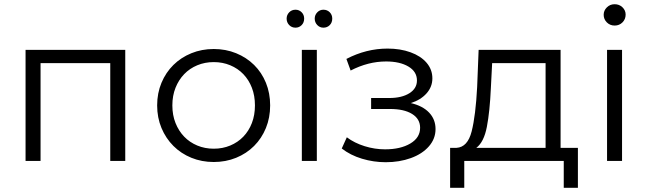

<svg xmlns="http://www.w3.org/2000/svg" viewBox="-20 -762 3066 909"><path d="M573 -526V0H502V-463H172V0H101V-526Z M724 -263Q724 -321 744.5 -370Q765 -419 801 -454.5Q837 -490 886 -510Q935 -530 992 -530Q1049 -530 1098 -510Q1147 -490 1183 -454.5Q1219 -419 1239 -370Q1259 -321 1259 -263Q1259 -205 1239 -156Q1219 -107 1183 -71Q1147 -35 1098 -15Q1049 5 992 5Q935 5 886 -15Q837 -35 801 -71Q765 -107 744.5 -156Q724 -205 724 -263ZM1187 -263Q1187 -309 1172.5 -346.5Q1158 -384 1132 -411Q1106 -438 1070 -453Q1034 -468 992 -468Q950 -468 914 -453Q878 -438 852 -411Q826 -384 811 -346.5Q796 -309 796 -263Q796 -217 811 -179.5Q826 -142 852 -115Q878 -88 914 -73Q950 -58 992 -58Q1034 -58 1070 -73Q1106 -88 1132 -115Q1158 -142 1172.5 -179.5Q1187 -217 1187 -263Z M1409 -526H1480V0H1409ZM1337 -674Q1337 -691 1349 -703.5Q1361 -716 1379 -716Q1396 -716 1408 -704Q1420 -692 1420 -674Q1420 -655 1408 -643Q1396 -631 1379 -631Q1361 -631 1349 -643.5Q1337 -656 1337 -674ZM1470 -674Q1470 -691 1482 -703.5Q1494 -716 1511 -716Q1529 -716 1541 -704Q1553 -692 1553 -674Q1553 -655 1541 -643Q1529 -631 1511 -631Q1494 -631 1482 -643.5Q1470 -656 1470 -674Z M2042 -151Q2042 -105 2010.5 -69Q1979 -33 1925 -13.5Q1871 6 1806 6Q1749 6 1694 -10.5Q1639 -27 1598 -59L1622 -112Q1658 -85 1706 -70Q1754 -55 1803 -55Q1876 -55 1922.5 -82.5Q1969 -110 1969 -157Q1969 -199 1931 -222.5Q1893 -246 1827 -246H1737V-298H1823Q1882 -298 1918 -320.5Q1954 -343 1954 -381Q1954 -423 1913.5 -447Q1873 -471 1808 -471Q1723 -471 1640 -428L1620 -483Q1714 -532 1815 -532Q1875 -532 1923.5 -514.5Q1972 -497 1999.5 -465Q2027 -433 2027 -391Q2027 -351 1999.5 -320Q1972 -289 1925 -274Q1981 -261 2011.5 -229Q2042 -197 2042 -151Z M2716 -62V127H2649V0H2178V127H2111V-62H2141Q2194 -65 2213 -140Q2232 -215 2239 -350L2246 -526H2634V-62ZM2235 -62H2563V-463H2310L2304 -346Q2299 -234 2285 -161.5Q2271 -89 2235 -62Z M2854 -526H2925V0H2854ZM2838 -692Q2838 -712 2853 -727Q2868 -742 2890 -742Q2912 -742 2927 -727.5Q2942 -713 2942 -693Q2942 -671 2927 -656Q2912 -641 2890 -641Q2868 -641 2853 -656Q2838 -671 2838 -692Z"/></svg>

Font: CMG Sans
Style: Regular
Weight: 400
Designer: Julieta Ulanovsky
Foundry: Julieta Ulanovsky
Version: Version 7.200